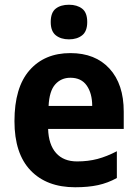

<svg xmlns="http://www.w3.org/2000/svg" viewBox="-20 -780 580 810"><path d="M277 -556Q382 -556 442 -490.5Q502 -425 502 -309V-236H183Q185 -170 216.5 -134.5Q248 -99 305 -99Q352 -99 391.5 -109.5Q431 -120 473 -142V-29Q435 -8 393.5 1Q352 10 297 10Q177 10 109 -61Q41 -132 41 -269Q41 -411 104.5 -483.5Q168 -556 277 -556ZM277 -452Q238 -452 213 -424Q188 -396 185 -333H369Q369 -386 346 -419Q323 -452 277 -452ZM271 -760Q305 -760 326.5 -743.5Q348 -727 348 -687Q348 -648 326.5 -631Q305 -614 271 -614Q237 -614 215.5 -631Q194 -648 194 -687Q194 -727 215 -743.5Q236 -760 271 -760Z"/></svg>

Font: Noto Sans Gujarati SemiCondensed
Style: Bold
Weight: 700
Width: 4
Designer: Jelle Bosma - Monotype Design Team, Universal Thirst
Foundry: Monotype Imaging Inc.
Version: Version 2.106; ttfautohint (v1.8.4.7-5d5b)